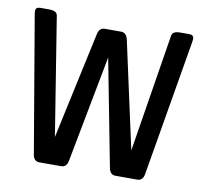

<svg xmlns="http://www.w3.org/2000/svg" viewBox="-65 -607 717 677"><g transform="rotate(10 293.0 -268.5)"><path d="M118.2 0Q97.7 0 93.8 -23.9L10.7 -513.2Q9.8 -519 9.8 -522.9Q9.8 -537.1 26.4 -537.1H58.6Q85.9 -537.1 88.4 -520.5L156.2 -97.7L238.8 -480.5Q243.7 -503.9 263.7 -503.9H321.8Q340.8 -503.9 346.2 -480L429.7 -97.7L497.6 -520.5Q500 -537.1 527.3 -537.1H559.6Q576.2 -537.1 576.2 -522.9Q576.2 -519 575.2 -513.2L492.2 -23.9Q488.3 0 467.8 0H390.6Q370.6 0 366.2 -23.9L292.5 -406.2L219.7 -23.9Q215.3 0 195.3 0Z"/></g></svg>

Font: Simply Mono
Style: Book
Weight: 400
Designer: Wojciech Kalinowski "wmk69" (wmk69@o2.pl)
Foundry: Wojciech Kalinowski "wmk69" (wmk69@o2.pl)
Version: Version 1.0.0